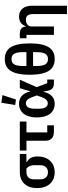

<svg xmlns="http://www.w3.org/2000/svg" viewBox="927 -1772 1045 2940"><g transform="rotate(-90 1450.0 -302.5)"><path d="M562 -421V-522H285C130 -522 39 -421 39 -256C39 -94 132 12 281 12C431 12 524 -94 524 -248C524 -332 497 -381 440 -413V-421ZM339 -421C372 -392 390 -355 390 -302V-213C390 -134 348 -91 281 -91C215 -91 173 -134 173 -213V-302C173 -381 215 -421 285 -421Z M1000 0V-102H892V-420H1058V-522H614V-420H764V-133C764 -48 811 0 899 0Z M1463 -788 1346 -805 1312 -593 1396 -581ZM1702 -102H1646L1585 -264L1699 -522H1569L1545 -447L1524 -364H1520C1489 -480 1429 -534 1329 -534C1202 -534 1121 -434 1121 -261C1121 -87 1202 12 1329 12C1430 12 1484 -46 1515 -159H1518L1529 -98C1544 -25 1576 0 1647 0H1702ZM1338 -94C1288 -94 1255 -134 1255 -223V-300C1255 -388 1288 -429 1338 -429C1378 -429 1408 -403 1433 -331L1458 -262L1433 -191C1408 -120 1378 -94 1338 -94Z M2015 -752C1866 -752 1775 -657 1775 -370C1775 -83 1866 12 2015 12C2164 12 2255 -83 2255 -370C2255 -657 2164 -752 2015 -752ZM1909 -476C1909 -609 1947 -649 2015 -649C2083 -649 2121 -609 2121 -476V-421H1909ZM2015 -91C1947 -91 1909 -131 1909 -264V-319H2121V-264C2121 -131 2083 -91 2015 -91Z M2514 0V-345C2514 -401 2565 -429 2618 -429C2679 -429 2704 -391 2704 -317V200H2832V-330C2832 -460 2772 -534 2665 -534C2584 -534 2539 -491 2518 -431H2513C2507 -491 2471 -522 2408 -522H2334V-420H2386V0Z"/></g></svg>

Font: Braiins Sans SemiBold
Style: Regular
Weight: 600
Designer: Mike Abbink, Paul van der Laan, Pieter van Rosmalen, Jiri Chlebus, Lubos Buracinsky
Foundry: Bold Monday, Sudetype
Version: Version 1.000;hotconv 1.0.109;makeotfexe 2.5.65596